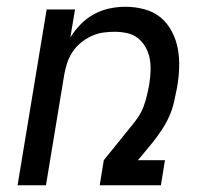

<svg xmlns="http://www.w3.org/2000/svg" viewBox="-20 -548 640 568"><path d="M32 0 118 -520H202L188 -437Q201 -458 218.5 -476Q236 -494 258 -506Q280 -518 304 -523Q328 -528 351 -528Q380 -528 407.5 -520.5Q435 -513 455 -496.5Q475 -480 488 -455.5Q501 -431 506 -404Q511 -377 510 -348Q509 -319 504 -290Q500 -269 495 -247Q490 -225 481 -204.5Q472 -184 459 -164.5Q446 -145 432 -127L388 -74H468L456 0H275L287 -74L367 -173Q379 -187 389 -202Q399 -217 405 -233.5Q411 -250 415 -267Q419 -284 422 -301V-302Q425 -321 425.5 -340Q426 -359 422.5 -376.5Q419 -394 410 -409.5Q401 -425 387.5 -435.5Q374 -446 356 -450Q338 -454 319 -454Q302 -454 284.5 -451.5Q267 -449 250 -441Q233 -433 218.5 -421Q204 -409 194 -393.5Q184 -378 178.5 -361Q173 -344 170 -327L116 0Z"/></svg>

Font: Iosevka Extended Oblique
Style: Regular
Weight: 400
Width: 7
Italic angle: -9°
Monospace: yes
Designer: Belleve Invis
Foundry: Belleve Invis
Version: Version 32.0.1; ttfautohint (v1.8.4)